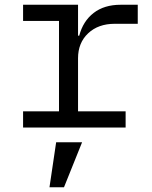

<svg xmlns="http://www.w3.org/2000/svg" viewBox="-20 -536 640 807"><path d="M77 -68H228V-448H77V-516H308V-386H313Q329 -447 373.5 -481.5Q418 -516 487 -516H559V-436H462Q393 -436 350.5 -396Q308 -356 308 -291V-68H508V0H77ZM216 62H325L249 251H188Z"/></svg>

Font: IBM Plex Mono
Style: Regular
Weight: 400
Monospace: yes
Designer: Mike Abbink, Paul van der Laan, Pieter van Rosmalen
Foundry: Bold Monday
Version: Version 2.3